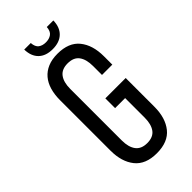

<svg xmlns="http://www.w3.org/2000/svg" viewBox="-262 -904 974 974"><g transform="rotate(-45 225.0 -417.0)"><path d="M343 -841H296C294.7 -821.7 288.7 -808.2 278 -800.5C267.3 -792.8 254 -789 238 -789C222 -789 208.8 -792.8 198.5 -800.5C188.2 -808.2 182.3 -821.7 181 -841H134C134.7 -809 144 -784.2 162 -766.5C180 -748.8 205.3 -740 238 -740C270.7 -740 296.2 -748.8 314.5 -766.5C332.8 -784.2 342.3 -809 343 -841ZM238 -707C211.3 -707 188.2 -702.8 168.5 -694.5C148.8 -686.2 132.5 -674.3 119.5 -659C106.5 -643.7 96.8 -625.2 90.5 -603.5C84.2 -581.8 81 -557.7 81 -531V-169C81 -115.7 93.8 -73 119.5 -41C145.2 -9 184.7 7 238 7C292 7 331.8 -9 357.5 -41C383.2 -73 396 -115.7 396 -169V-375H250V-305H322V-165C322 -133 315.5 -108.2 302.5 -90.5C289.5 -72.8 268.7 -64 240 -64C212 -64 191.3 -72.8 178 -90.5C164.7 -108.2 158 -133 158 -165V-535C158 -567 164.7 -591.8 178 -609.5C191.3 -627.2 212 -636 240 -636C268.7 -636 289.5 -627.2 302.5 -609.5C315.5 -591.8 322 -567 322 -535V-471H396V-531C396 -584.3 383.2 -627 357.5 -659C331.8 -691 292 -707 238 -707Z"/></g></svg>

Font: Bebas Neue Regular two
Style: Regular2
Weight: 400
Designer: Ryoichi Tsunekawa & LGV (GE)
Foundry: Free Software Foundation, Inc.
Version: Version 1.003 August 13, 2016